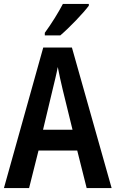

<svg xmlns="http://www.w3.org/2000/svg" viewBox="-20 -957 588 977"><path d="M432 -928V-937H300C277 -893 243 -838 208 -790V-777H287C333 -816 404 -890 432 -928ZM421 0H548L346 -715H200L0 0H128L176 -191H373ZM299 -501 349 -297H199L248 -502C255 -531 268 -583 274 -616C280 -582 290 -540 299 -501Z"/></svg>

Font: Noto Sans Sinhala UI Condensed SemiBold
Style: Regular
Weight: 600
Width: 3
Designer: Jelle Bosma - Monotype Design Team
Foundry: Monotype Imaging Inc.
Version: Version 2.006